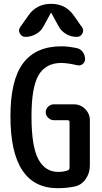

<svg xmlns="http://www.w3.org/2000/svg" viewBox="-20 -985 540 1015"><path d="M369.1 -904.3 413.1 -841.8Q424.8 -826.2 415.5 -808.1Q406.2 -790 385.7 -790Q355.5 -790 329.6 -805.2Q303.7 -820.3 290 -845.7L251 -917Q251 -918 250 -918Q249 -918 249 -917L210 -845.7Q196.3 -819.3 169.9 -804.7Q143.6 -790 114.3 -790Q94.7 -790 85 -808.1Q75.2 -826.2 86.9 -841.8L130.9 -904.3Q173.8 -964.8 250 -964.8Q326.2 -964.8 369.1 -904.3ZM285.2 9.8Q35.2 9.8 35.2 -370.1Q35.2 -562.5 102.5 -651.4Q169.9 -740.2 304.7 -740.2Q339.8 -740.2 386.7 -730.5Q405.3 -726.6 417.5 -710Q429.7 -693.4 429.7 -671.9Q429.7 -656.2 416.5 -646Q403.3 -635.7 385.7 -640.6Q339.8 -651.4 304.7 -652.3Q222.7 -652.3 184.6 -588.9Q146.5 -525.4 146.5 -370.1Q146.5 -210.9 182.6 -143.6Q218.8 -76.2 288.1 -76.2Q316.4 -76.2 336.9 -84Q347.7 -86.9 347.7 -99.6V-338.9Q347.7 -349.6 336.9 -349.6H264.6Q248 -349.6 234.9 -362.3Q221.7 -375 221.7 -392.1Q221.7 -409.2 234.9 -421.4Q248 -433.6 264.6 -433.6H370.1Q405.3 -433.6 430.2 -408.7Q455.1 -383.8 455.1 -348.6V-110.4Q455.1 -70.3 433.1 -38.6Q411.1 -6.8 375 1Q332 9.8 285.2 9.8Z"/></svg>

Font: Rounded-X Mgen+ 1mn medium
Style: Regular
Weight: 500
Designer: [Source Han Sans]
Ryoko NISHIZUKA  (kana & ideographs); Paul D. Hunt (Latin, Greek & Cyrillic); Wenlong ZHANG  (bopomofo
Version: Version 1.059.20150602